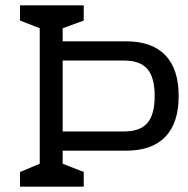

<svg xmlns="http://www.w3.org/2000/svg" viewBox="-20 -700 705 720"><path d="M55 -55 129 -86V-594L55 -623V-680H294V-623L215 -594V-545H453Q550 -545 600 -493Q650 -441 650 -340Q650 -239 600 -187Q550 -135 453 -135H215V-86L294 -55V0H55ZM445 -207Q505 -207 532.5 -238.5Q560 -270 560 -340Q560 -410 532.5 -441.5Q505 -473 445 -473H215V-207Z"/></svg>

Font: Rhodium Libre
Style: Regular
Weight: 400
Designer: James Puckett
Foundry: Dunwich Type Founders
Version: Version 1.001; ttfautohint (v1.3)